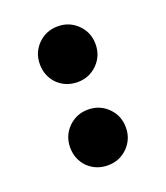

<svg xmlns="http://www.w3.org/2000/svg" viewBox="-91 -496 493 570"><g transform="rotate(-20 155.0 -211.5)"><path d="M92 -17Q67 -43 67 -80Q67 -117 92.5 -142.5Q118 -168 155 -168Q192 -168 217.5 -142.5Q243 -117 243 -80Q243 -43 217.5 -17.5Q192 8 155 8Q118 8 92 -17ZM92 -280Q67 -306 67 -343Q67 -380 92.5 -405.5Q118 -431 155 -431Q192 -431 217.5 -405.5Q243 -380 243 -343Q243 -306 217.5 -280.5Q192 -255 155 -255Q118 -255 92 -280Z"/></g></svg>

Font: Balans
Style: Regular
Weight: 400
Designer: Thomas Breure
Foundry: Thomas Breure
Version: Version 2.001